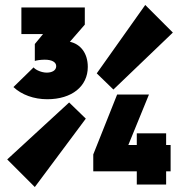

<svg xmlns="http://www.w3.org/2000/svg" viewBox="-20 -742 736 772"><path d="M258 -330 9 -101 120 10 325 -265ZM34 -392C67 -361 116 -343 170 -343C269 -343 333 -395 333 -473C333 -529 303 -565 261 -574L321 -643V-712H66V-605H153L120 -565V-497C125 -499 143 -502 160 -502C189 -502 206 -492 206 -476C206 -458 188 -450 168 -450C148 -450 124 -460 115 -471ZM355 -53H530V0H648V-53H666V-159H648V-206H530V-159H496L579 -362H451L355 -121ZM369 -447 436 -382 675 -611 564 -722Z"/></svg>

Font: MV Cash Black
Style: Regular
Weight: 900
Designer: Rodrigo Fuenzalida
Foundry: fragTYPE
Version: Version 1.100;Glyphs 3.1.2 (3151)